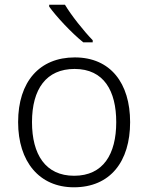

<svg xmlns="http://www.w3.org/2000/svg" viewBox="-20 -786 630 816"><path d="M256 -766H189V-758C218 -717 284 -646 334 -606H374V-615C336 -654 282 -722 256 -766ZM533 -267C533 -432 450 -542 298 -542C148 -542 57 -439 57 -267C57 -99 147 10 294 10C449 10 533 -100 533 -267ZM116 -267C116 -408 177 -493 297 -493C422 -493 474 -399 474 -267C474 -131 419 -39 295 -39C173 -39 116 -130 116 -267Z"/></svg>

Font: Noto Sans Bengali Light
Style: Regular
Weight: 300
Designer: Jelle Bosma - Monotype Design Team
Foundry: Monotype Imaging Inc.
Version: Version 2.003